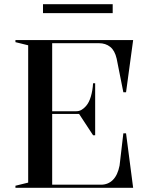

<svg xmlns="http://www.w3.org/2000/svg" viewBox="-20 -900 722 920"><path d="M54 0V-10L115 -25V-683L54 -698V-708H618L584 -458H571L539 -619Q530 -658 508 -675.5Q486 -693 454 -693H230V-367H346Q360 -367 372 -374.5Q384 -382 393 -393Q407 -409 415.5 -438Q424 -467 426 -501H436V-252H426L359 -354H230V-15H464Q498 -15 521 -38Q544 -61 553 -107L571 -261H584L618 0ZM186 -837V-880H520V-837Z"/></svg>

Font: Kalnia
Style: Regular
Weight: 400
Designer: Frida Medrano
Foundry: Frida Medrano
Version: Version 1.105